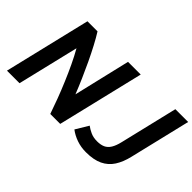

<svg xmlns="http://www.w3.org/2000/svg" viewBox="-93 -1064 1449 1449"><g transform="rotate(45 631.0 -339.5)"><path d="M21 0 187 -693H294.5Q320.5 -651.8 349.2 -597.4Q378 -543 407 -481.8Q436 -420.5 463.2 -358.2Q490.5 -296 512.8 -239L620 -693H755.5L589.2 0H483.2Q463 -59.5 438.8 -123.6Q414.5 -187.8 387.2 -252.2Q360 -316.8 331.2 -377.4Q302.5 -438 272.5 -490.5L155 0ZM877.5 14.2Q824 14.2 777 -2.2Q730 -18.8 694.5 -46L756 -148Q778 -131.2 808.1 -117.4Q838.2 -103.5 879 -103.5Q916.5 -103.5 942.5 -115.2Q968.5 -127 986 -154.9Q1003.5 -182.8 1014.8 -231L1125.2 -693H1261.8L1145 -205.2Q1128.5 -134.5 1096.8 -85.4Q1065 -36.2 1012 -11Q959 14.2 877.5 14.2Z"/></g></svg>

Font: Ubuntu Sans
Style: Italic
Weight: 400
Italic angle: -13.5°
Designer: Dalton Maag Ltd
Foundry: Dalton Maag Ltd
Version: Version 1.006